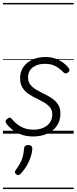

<svg xmlns="http://www.w3.org/2000/svg" viewBox="-20 -905 519 1300"><path d="M204 19Q157 19 121 5Q85 -9 60 -29.5Q35 -50 23 -69Q17 -77 18 -85Q19 -93 29 -100Q38 -108 45.5 -108.5Q53 -109 60 -100Q84 -69 120.5 -48Q157 -27 206 -27Q243 -27 271.5 -39Q300 -51 317 -74Q334 -97 334 -130Q334 -159 318.5 -178Q303 -197 278 -211.5Q253 -226 225 -239.5Q197 -253 172 -270Q147 -287 131.5 -312.5Q116 -338 116 -375Q116 -418 137.5 -450Q159 -482 198 -500.5Q237 -519 288 -519Q328 -519 359.5 -506.5Q391 -494 413 -476.5Q435 -459 446 -442Q452 -433 450.5 -427Q449 -421 439 -413Q432 -408 424.5 -408Q417 -408 410 -415Q383 -443 354 -458Q325 -473 284 -473Q233 -473 201.5 -448.5Q170 -424 170 -380Q170 -351 185.5 -331.5Q201 -312 226 -297.5Q251 -283 279.5 -269Q308 -255 333 -238Q358 -221 373.5 -197Q389 -173 389 -136Q389 -88 365 -53Q341 -18 299 0.5Q257 19 204 19ZM91 276Q82 270 81 263Q80 256 87 246Q104 222 116 200.5Q128 179 134.5 155Q141 131 143 100Q144 88 151 82.5Q158 77 171 77Q185 77 192 83.5Q199 90 199 102Q198 123 190 150.5Q182 178 166 208Q150 238 124 267Q117 276 108.5 279.5Q100 283 91 276ZM0 365H479V375H0ZM0 -20H479V0H0ZM0 -505H479V-500H0ZM0 -885H479V-875H0Z"/></svg>

Font: Playwrite AT Guides
Style: Italic
Weight: 400
Italic angle: -13.0072°
Designer: Veronika Burian, José Scaglione
Foundry: TypeTogether
Version: Version 1.002